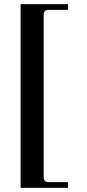

<svg xmlns="http://www.w3.org/2000/svg" viewBox="-20 -732 420 932"><path d="M80 180H310V152H216C200 152 192 144 192 128V-660C192 -676 200 -684 216 -684H310V-712H80Z"/></svg>

Font: Old Standard
Style: Bold
Weight: 700
Designer: Alexey Kryukov <alexios@thessalonica.org.ru>
Version: Version 2.0.2